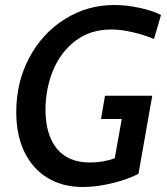

<svg xmlns="http://www.w3.org/2000/svg" viewBox="-20 -734 669 768"><path d="M45 -286Q45 -406 97.5 -504Q150 -602 240 -658Q330 -714 437 -714Q486 -714 539 -702.5Q592 -691 624 -674L596 -578Q558 -594 511.5 -605Q465 -616 425 -616Q341 -616 281.5 -570.5Q222 -525 192 -451.5Q162 -378 162 -295Q162 -196 207 -140Q252 -84 340 -84Q393 -84 439 -101L467 -258H384L400 -351H589L534 -39Q493 -17 430 -1.5Q367 14 311 14Q231 14 171 -22Q111 -58 78 -125.5Q45 -193 45 -286Z"/></svg>

Font: Cabin Medium
Style: Italic
Weight: 500
Italic angle: -7°
Designer: Pablo Impallari
Foundry: Pablo Impallari. http://www.impallari.com Igino Marini. http://www.ikern.com
Version: Version 2.200